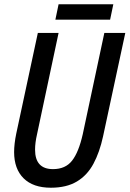

<svg xmlns="http://www.w3.org/2000/svg" viewBox="-20 -868 606 898"><path d="M218 10Q135 10 90.5 -34Q46 -78 46 -157Q46 -175 48.5 -197Q51 -219 56 -243L157 -714H254L153 -239Q144 -200 144 -168Q144 -77 228 -77Q286 -77 317 -116.5Q348 -156 367 -240L468 -714H566L462 -230Q446 -156 417 -102Q388 -48 339.5 -19Q291 10 218 10ZM239 -776 254 -848H510L495 -776Z"/></svg>

Font: Noto Sans Condensed Medium
Style: Italic
Weight: 500
Width: 3
Italic angle: -12°
Designer: Monotype Design Team
Foundry: Monotype Imaging Inc.
Version: Version 2.013; ttfautohint (v1.8.4.7-5d5b)